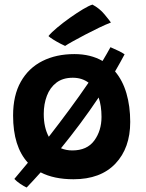

<svg xmlns="http://www.w3.org/2000/svg" viewBox="-20 -768 635 836"><path d="M300 12.5Q215 12.5 157 -17.5Q123 20.5 96 48.5Q84.5 43.5 68.2 32.5Q52 21.5 42.5 11Q70 -21 101.5 -59.5Q37 -129.5 37 -265Q37 -353 70.8 -412.5Q104.5 -472 164.5 -502.2Q224.5 -532.5 304 -532.5Q374.5 -532.5 426.5 -502.5Q446 -535 461 -562.5Q478 -555 495.5 -546.8Q513 -538.5 522.5 -531.5Q503.5 -495.5 481 -457Q514 -418 530.5 -361.8Q547 -305.5 547 -237Q547 -123.5 482.5 -55.5Q418 12.5 300 12.5ZM170.5 -272Q170.5 -213 192.5 -172.5Q236.5 -229 281.2 -289.5Q326 -350 365.5 -408Q337 -429.5 297 -429.5Q253.5 -429.5 225.5 -408Q197.5 -386.5 184 -350.5Q170.5 -314.5 170.5 -272ZM295 -113Q359 -113 390.5 -156Q422 -199 422 -259Q422 -307 409.5 -343.5Q370 -284.5 328 -228.2Q286 -172 245.5 -122.5Q268 -113 295 -113ZM382.5 -748Q413.5 -731.5 435 -705.5Q456.5 -679.5 463 -670Q442 -662 412.2 -647.8Q382.5 -633.5 351.8 -617.5Q321 -601.5 297 -588Q273 -574.5 263.5 -568Q258.5 -570 243 -578Q227.5 -586 212.2 -595.5Q197 -605 191 -611Q204 -627 229.8 -648.5Q255.5 -670 285.2 -691Q315 -712 341.2 -727.8Q367.5 -743.5 382.5 -748Z"/></svg>

Font: Grandstander SemiBold
Style: Regular
Weight: 600
Designer: Tyler Finck
Foundry: Etcetera Type Co
Version: Version 1.200; ttfautohint (v1.8.3)